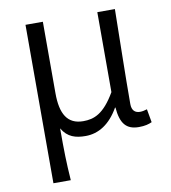

<svg xmlns="http://www.w3.org/2000/svg" viewBox="-83 -611 786 882"><g transform="rotate(-10 310.5 -170.5)"><path d="M95 199H176C170 113 169 66 169 -44C195 1 233 11 279 11C339 11 393 -22 434 -94H436C442 -19 468 13 527 13C555 13 573 8 588 1L577 -61C564 -57 554 -55 544 -55C521 -55 506 -68 506 -98C506 -234 510 -391 512 -540H430V-167C376 -74 330 -58 280 -58C206 -58 176 -110 176 -207V-540H95Z"/></g></svg>

Font: Source Han Sans JP Normal
Style: Regular
Weight: 350
Designer: Ryoko NISHIZUKA 西塚涼子 (kana, bopomofo & ideographs); Paul D. Hunt (Latin, Greek & Cyrillic); Sandoll Communications 산돌커뮤니
Foundry: Adobe
Version: Version 2.002;hotconv 1.0.116;makeotfexe 2.5.65601